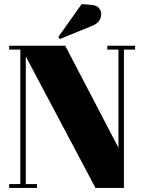

<svg xmlns="http://www.w3.org/2000/svg" viewBox="-20 -925 710 945"><path d="M590 -681V0H450L107 -647V-19H162V0H25V-19H80V-681H25V-700H301L563 -198V-681H508V-700H645V-681ZM267 -743 382 -905 430 -901Q455 -899 466.5 -886Q478 -873 478 -856Q478 -816 434 -798L275 -733Z"/></svg>

Font: Abril Fatface
Style: Regular
Weight: 400
Designer: Veronika Burian, Jos Scaglione
Foundry: TypeTogether
Version: Version 1.001